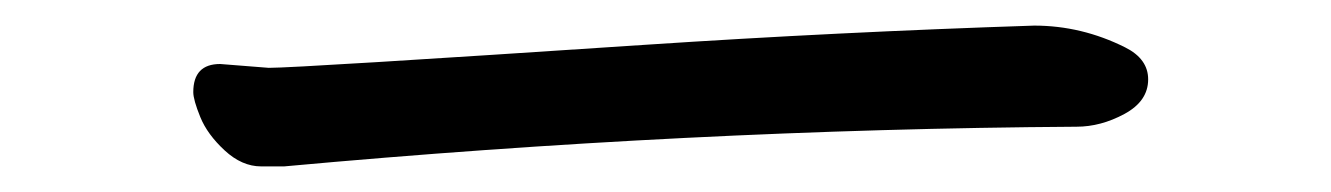

<svg xmlns="http://www.w3.org/2000/svg" viewBox="-20 -413 1040 150"><path d="M202 -283H184Q169 -283 155.5 -295.5Q142 -308 136.5 -321.5Q131 -335 131 -341Q131 -363 152 -363L190 -360Q213 -360 484 -378Q635 -388 788 -393Q825 -393 859 -376Q877 -367 877 -351Q877 -334 858.5 -324Q840 -314 821 -314Q519 -312 202 -283Z"/></svg>

Font: LXGW WenKai Lite Medium
Style: Regular
Weight: 500
Designer: LXGW / Fontworks Inc.
Foundry: LXGW / Fontworks Inc.
Version: Version 1.511; March 25, 2025